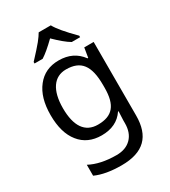

<svg xmlns="http://www.w3.org/2000/svg" viewBox="-238 -880 1090 1233"><g transform="rotate(-30 307.5 -263.0)"><path d="M131.8 -606H191.9C220.7 -624 256.3 -654.3 298.8 -695.8C342.3 -653.3 378.4 -623 407.7 -606H469.7V-617.2C403.3 -683.6 361.8 -733.4 344.7 -766.1H254.9C247.1 -752 234.9 -734.9 218.3 -713.9C201.2 -692.9 172.4 -660.6 131.8 -617.2ZM442.9 16.1C442.9 63.5 429.7 100.1 403.3 127C376.5 153.8 340.3 167 294.9 167C215.3 167 149.4 152.8 97.2 125V206.1C147.5 229 211.9 240.2 290 240.2C454.1 240.2 529.8 162.6 529.8 8.8V-536.1H460L448.2 -464.8H442.9C403.3 -519 347.7 -545.9 274.9 -545.9C207 -545.9 153.3 -521 114.3 -471.2C74.7 -421.4 55.2 -353.5 55.2 -267.1C55.2 -179.2 74.7 -111.3 113.8 -63C152.3 -14.6 206.5 9.8 275.9 9.8C350.6 9.8 405.8 -17.1 441.9 -70.8H445.8L442.9 -4.9ZM289.1 -62C193.8 -62 146 -133.3 146 -266.1C146 -398.4 197.3 -472.2 287.1 -472.2C397 -472.2 443.8 -410.2 443.8 -267.1V-246.1C443.8 -117.2 397 -62 289.1 -62Z"/></g></svg>

Font: Noto Reveo Sans
Style: Regular
Weight: 400
Designer: Monotype Design team
Foundry: Monotype Imaging Inc.
Version: Version 1.04